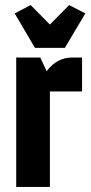

<svg xmlns="http://www.w3.org/2000/svg" viewBox="-20 -738 358 758"><path d="M44 -511V0H177V-377H304V-511H265Q205 -511 164 -457L139 -511ZM236 -549H118L38 -685L101 -718L177 -641L253 -718L317 -685Z"/></svg>

Font: Jockey One
Style: Regular
Weight: 400
Designer: TypeTogether
Foundry: TypeTogether
Version: Version 1.002